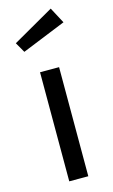

<svg xmlns="http://www.w3.org/2000/svg" viewBox="-123 -848 529 896"><g transform="rotate(-15 141.0 -400.5)"><path d="M21 -687 49 -638 261 -724 220 -801ZM95 -527V0H187V-527Z"/></g></svg>

Font: Fira Sans
Style: Regular
Weight: 400
Designer: Carrois Corporate & Edenspiekermann AG
Foundry: Carrois Corporate GbR & Edenspiekermann AG
Version: Version 4.203